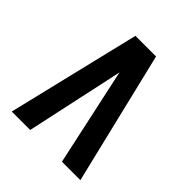

<svg xmlns="http://www.w3.org/2000/svg" viewBox="-200 -868 1001 1001"><g transform="rotate(45 300.0 -367.5)"><path d="M47 0 64 -70 165 -490 224 -735H376L553 0H417L311 -490Q308 -503 305.5 -516Q303 -529 300 -542Q297 -529 294.5 -516Q292 -503 289 -490L183 0Z"/></g></svg>

Font: Iosevka SS04 XBd Ex
Style: Regular
Weight: 800
Width: 7
Monospace: yes
Designer: Belleve Invis
Foundry: Belleve Invis
Version: Version 19.0.0; ttfautohint (v1.8.4)